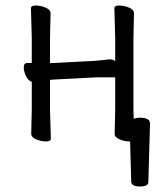

<svg xmlns="http://www.w3.org/2000/svg" viewBox="-20 -504 595 695"><path d="M455 155 451 8H449Q431 8 413 0.5Q395 -7 395 -20L397 -108V-224H328L174 -216L161 -215V-108L164 -2Q164 8 146.5 8Q129 8 111 0.5Q93 -7 93 -20L95 -108V-208Q83 -211 74.5 -228Q66 -245 66 -260.5Q66 -276 79 -276H95V-367L92 -474Q92 -484 109.5 -484Q127 -484 145 -476.5Q163 -469 163 -456L161 -367V-275Q164 -276 168 -276H173L327 -284Q342 -285 356.5 -287Q371 -289 380.5 -289Q390 -289 397 -282V-367L394 -474Q394 -484 411.5 -484Q429 -484 447 -476.5Q465 -469 465 -456L463 -367V-108L464 -74Q475 -78 486 -78Q523 -78 523 -57V-56L517 155Q517 171 487 171Q457 171 455 155Z"/></svg>

Font: LXGW WenKai TC
Style: Regular
Weight: 400
Designer: LXGW / Fontworks Inc.
Foundry: LXGW / Fontworks Inc.
Version: Version 1.330